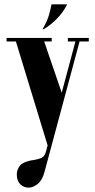

<svg xmlns="http://www.w3.org/2000/svg" viewBox="-20 -669 437 880"><path d="M267 -232 207 0H199L48 -495H177ZM184 119Q174 157 153 174Q132 191 111 191Q89 191 73 175.5Q57 160 57 130Q57 107 73 88.5Q89 70 142 63Q154 61 169 55Q184 49 190 28L330 -495H349ZM58 -479H10V-495H48ZM217 -479H177V-495H217ZM331 -479H291V-495H331ZM387 -479H343L348 -495H387ZM180 -535H175Q195 -570 203 -595.5Q211 -621 216 -649H288Q270 -613 241 -583.5Q212 -554 180 -535Z"/></svg>

Font: Emberly Black
Style: Regular
Weight: 900
Designer: Rajesh Rajput
Foundry: Rajesh Rajput
Version: Version 1.000